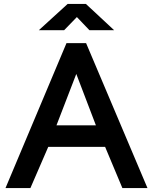

<svg xmlns="http://www.w3.org/2000/svg" viewBox="-20 -959 780 979"><path d="M319 -739H419L732 0H604L516 -210H226L135 0H8ZM469 -320 369 -582 268 -320ZM325 -939H418L562 -805H436L372 -872L307 -805H178Z"/></svg>

Font: Involve SemiBold
Style: Regular
Weight: 600
Designer: Stefan Peev
Foundry: Context Ltd.
Version: Version 1.001